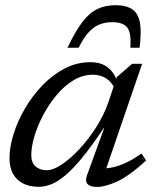

<svg xmlns="http://www.w3.org/2000/svg" viewBox="-20 -728 615 758"><path d="M323.5 -36 391 -221.5H389Q341.5 -150.5 304.2 -105.2Q267 -60 237 -35Q207 -10 181.8 -0.2Q156.5 9.5 133 9.5Q98.5 9.5 72.5 -3Q46.5 -15.5 32 -40.8Q17.5 -66 17.5 -103.5Q17.5 -147.5 33.5 -198.8Q49.5 -250 78.8 -300Q108 -350 148 -391.5Q188 -433 235.8 -457.8Q283.5 -482.5 336.5 -482.5Q379 -482.5 405 -462.2Q431 -442 444 -404L435 -375Q421 -405 398.2 -419Q375.5 -433 347 -433Q306 -433 269.5 -410.8Q233 -388.5 202.8 -352Q172.5 -315.5 150 -272.8Q127.5 -230 115.5 -188.8Q103.5 -147.5 103.5 -116Q103.5 -85.5 120.5 -70.8Q137.5 -56 165 -56Q189.5 -56 223.2 -78.2Q257 -100.5 292.5 -138.5Q328 -176.5 358.8 -224.2Q389.5 -272 407.5 -323L441 -423.5L501.5 -476H541L390.5 -37L374 -64Q395 -61.5 421 -66.5Q447 -71.5 477.2 -85.5Q507.5 -99.5 538.5 -122L557 -94.5Q489 -32.5 441.8 -11.2Q394.5 10 364 10Q336 10 325.5 -1.5Q315 -13 323.5 -36ZM423 -640.5Q395.5 -640.5 372.5 -631.2Q349.5 -622 329.5 -600Q309.5 -578 290.5 -539.5H246.5Q277 -604 304.8 -640.5Q332.5 -677 364 -692.2Q395.5 -707.5 436 -707.5Q478.5 -707.5 502.2 -691.2Q526 -675 532.5 -638.2Q539 -601.5 531 -539.5H494.5Q499 -598.5 482.2 -619.5Q465.5 -640.5 423 -640.5Z"/></svg>

Font: Newsreader 11pt
Style: Italic
Weight: 400
Italic angle: -17°
Version: Version 1.003